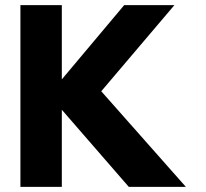

<svg xmlns="http://www.w3.org/2000/svg" viewBox="-20 -722 796 741"><path d="M697.2 -0.9 370.8 -369.8 653 -702.1H459.2L218.6 -415.7V-702.1H58.8V-0.9H218.6V-298.4L477 -0.9Z"/></svg>

Font: Sztylet
Style: Bd
Weight: 700
Foundry: Cannot Into Space Fonts, PlusOne Fonts
Version: Version 0.12